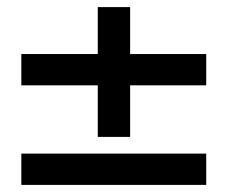

<svg xmlns="http://www.w3.org/2000/svg" viewBox="-20 -520 640 540"><path d="M40 0V-88H560V0ZM560 -368V-280H346V-135H255V-280H40V-368H255V-500H346V-368Z"/></svg>

Font: Fivo Sans Med
Style: Regular
Weight: 450
Designer: Alexander Slobzheninov
Foundry: Alexander Slobzheninov
Version: 1.0